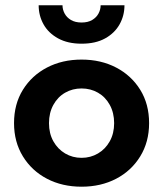

<svg xmlns="http://www.w3.org/2000/svg" viewBox="-20 -695 616 725"><path d="M33 -230Q33 -159 66.5 -104.5Q100 -50 157.5 -20Q215 10 288 10Q361 10 418.5 -20Q476 -50 509.5 -104.5Q543 -159 543 -230Q543 -302 509.5 -356Q476 -410 418.5 -440Q361 -470 288 -470Q215 -470 157.5 -440Q100 -410 66.5 -356Q33 -302 33 -230ZM165 -230Q165 -269 181.5 -299Q198 -329 226 -345Q254 -361 288 -361Q322 -361 350 -345Q378 -329 394.5 -299Q411 -269 411 -230Q411 -191 394.5 -161.5Q378 -132 350 -115.5Q322 -99 288 -99Q254 -99 226 -115.5Q198 -132 181.5 -161.5Q165 -191 165 -230ZM126 -675Q126 -636 144.5 -603Q163 -570 199.5 -550Q236 -530 288 -530Q341 -530 377 -550Q413 -570 431.5 -603Q450 -636 450 -675H360Q360 -659 352 -644Q344 -629 328 -619.5Q312 -610 288 -610Q264 -610 248 -619.5Q232 -629 224 -644Q216 -659 216 -675Z"/></svg>

Font: Jost SemiBold
Style: Regular
Weight: 600
Version: Version 3.710